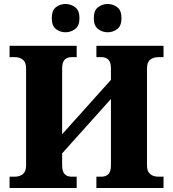

<svg xmlns="http://www.w3.org/2000/svg" viewBox="-20 -944 869 964"><path d="M28 0V-57H55Q79 -57 95 -70Q111 -83 111 -114V-601Q111 -631 95 -644Q79 -657 55 -657H28V-714H365V-657H338Q317 -657 304.5 -644Q292 -631 292 -600V-270L537 -543V-600Q537 -631 524.5 -644Q512 -657 491 -657H464V-714H801V-657H774Q750 -657 734 -644Q718 -631 718 -600V-113Q718 -83 734 -70Q750 -57 774 -57H801V0H464V-57H491Q512 -57 524.5 -70Q537 -83 537 -114V-447L292 -174V-114Q292 -83 304.5 -70Q317 -57 338 -57H365V0ZM521 -782Q494 -782 472.5 -798Q451 -814 451 -853Q451 -892 472.5 -908Q494 -924 521 -924Q547 -924 568.5 -908Q590 -892 590 -853Q590 -814 568.5 -798Q547 -782 521 -782ZM309 -782Q282 -782 261 -798Q240 -814 240 -853Q240 -892 261 -908Q282 -924 309 -924Q335 -924 357 -908Q379 -892 379 -853Q379 -814 357 -798Q335 -782 309 -782Z"/></svg>

Font: Noto Serif ExtraBold
Style: Regular
Weight: 800
Designer: Monotype Design Team
Foundry: Monotype Imaging Inc.
Version: Version 2.014